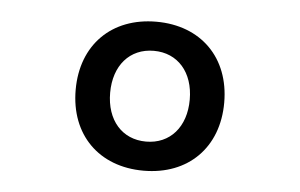

<svg xmlns="http://www.w3.org/2000/svg" viewBox="-35 -750 656 420"><g transform="rotate(5 293.0 -539.5)"><path d="M293 -376C391.1 -376 456.1 -440.9 456.1 -539.6C456.1 -638.2 391.1 -703.1 293 -703.1C194.8 -703.1 129.9 -638.2 129.9 -539.6C129.9 -440.9 194.8 -376 293 -376ZM293 -439.9C240.2 -439.9 205.6 -479.5 205.6 -539.6C205.6 -599.6 240.2 -639.2 293 -639.2C345.7 -639.2 380.4 -599.6 380.4 -539.6C380.4 -479.5 345.7 -439.9 293 -439.9Z"/></g></svg>

Font: Cascadia Mono PL SemiLight
Style: Regular
Weight: 350
Monospace: yes
Designer: Aaron Bell
Foundry: Saja Typeworks
Version: Version 2404.023